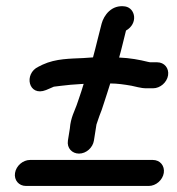

<svg xmlns="http://www.w3.org/2000/svg" viewBox="-20 -589 584 635"><path d="M65.9 26H471.9C496 26 518 6.3 521.7 -17C525.4 -40.3 509.6 -60 485.5 -60H79.5C55.8 -60 33.5 -40.7 29.7 -17C25.9 6.7 42.1 26 65.9 26ZM241.3 -81C265.5 -81 287 -101 290.6 -124L299 -177.1C303.2 -188.1 305.8 -198.5 309 -206.3L316 -224.6C316.1 -224.8 316.3 -225.4 316.4 -225.7L323.9 -248.4C332 -271.2 337.5 -292.1 344.6 -313C369.2 -312.8 389.9 -309.7 415 -305.4C426.6 -303.4 445.3 -297 464 -297H486C510.2 -297 532.2 -316.7 535.9 -340C539.5 -363.3 523.8 -383 499.7 -383H477.8C477.1 -383 475.2 -383 469.4 -384.4C441 -391.4 410.5 -397.2 374 -398.7C382.3 -427.4 389.5 -460.2 396.7 -487.9C437.5 -511.1 428.2 -561.8 394.1 -567.7C349 -574.5 323.5 -538.4 316.1 -510.8C306.4 -475.1 297.3 -434 287.6 -399.2C276.8 -398.5 266 -397.5 255.6 -397C213.8 -394.8 165.3 -395.8 120.9 -375.2L107.6 -368.6C57.2 -345.5 74 -267.8 132.3 -291.2L146.6 -297.3C151 -299.2 156.5 -301.9 158 -302.3L181.7 -305.2C202.4 -307.8 223.7 -309.8 246.6 -311L256.7 -311.6C251.5 -295.2 246.8 -278.7 241.3 -263.9L233.6 -241.5C227.4 -223.2 213.7 -199.9 211.1 -164.6L204.6 -124C200.7 -99.1 218.5 -81 241.3 -81Z"/></svg>

Font: CiSf OpenHand
Style: BlakObl
Weight: 400
Foundry: Cannot Into Space Fonts
Version: Version 0.7892